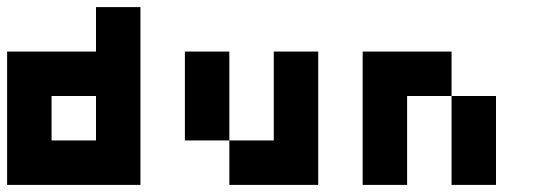

<svg xmlns="http://www.w3.org/2000/svg" viewBox="-20 -395 1540 540"><path d="M250 -250V-375H375V125H0V-250ZM125 -125V0H250V-125Z M625 -250V0H750V-250H875V125H625V0H500V-250Z M1250 -250V-125H1125V125H1000V-250ZM1375 -125V125H1250V-125Z"/></svg>

Font: Bytesized
Style: Regular
Weight: 400
Monospace: yes
Designer: baltdev
Version: Version 1.000